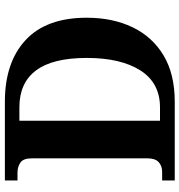

<svg xmlns="http://www.w3.org/2000/svg" viewBox="6 -760 754 807"><g transform="rotate(-90 383.5 -357.0)"><path d="M28 0V-53H64Q89 -53 105 -67.5Q121 -82 121 -115V-601Q121 -636 103.5 -648.5Q86 -661 60 -661H28V-714H359Q524 -714 618 -627Q712 -540 712 -370Q712 -261 672 -177.5Q632 -94 553.5 -47Q475 0 359 0ZM335 -62Q438 -62 490.5 -144.5Q543 -227 543 -370Q543 -513 490.5 -583Q438 -653 336 -653H279V-62Z"/></g></svg>

Font: Noto Serif Gurmukhi
Style: Bold
Weight: 700
Designer: Vaibhav Singh and the Monotype Design Team
Foundry: Monotype Imaging Inc.
Version: Version 2.004; ttfautohint (v1.8.4.7-5d5b)